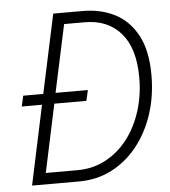

<svg xmlns="http://www.w3.org/2000/svg" viewBox="-51 -746 702 793"><g transform="rotate(-5 300.0 -350.0)"><path d="M50 0 120 -329H36L46 -373H129L199 -700H321Q396 -700 454.5 -670Q513 -640 547 -576.5Q581 -513 581 -412Q581 -325 556.5 -250.5Q532 -176 487 -119.5Q442 -63 380.5 -31.5Q319 0 245 0ZM111 -47H242Q307 -47 360 -75.5Q413 -104 451 -153.5Q489 -203 509.5 -268Q530 -333 530 -406Q530 -527 475.5 -590Q421 -653 326 -653H240L180 -373H314L304 -329H171Z"/></g></svg>

Font: Red Hat Mono
Style: Italic
Weight: 300
Italic angle: -12°
Monospace: yes
Designer: Pentagram, MCKL
Foundry: Pentagram, MCKL
Version: Version 1.023